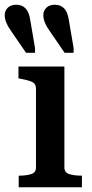

<svg xmlns="http://www.w3.org/2000/svg" viewBox="-45 -791 387 811"><path d="M246 -705 266 -588V-568H228L169 -654Q153 -676 145.5 -693.5Q138 -711 138 -727Q138 -746 151 -758.5Q164 -771 187 -771Q211 -771 226 -755.5Q241 -740 246 -705ZM83 -705 103 -588V-568H65L6 -654Q-10 -676 -17.5 -693.5Q-25 -711 -25 -727Q-25 -746 -12 -758.5Q1 -771 24 -771Q48 -771 63 -755.5Q78 -740 83 -705ZM227 -510V-83Q227 -62 248 -55.5Q269 -49 300 -49H301V0H34V-49H35Q66 -49 86.5 -55.5Q107 -62 107 -83V-417Q107 -437 91.5 -444.5Q76 -452 43 -458L33 -460V-510Z"/></svg>

Font: Roboto Serif 36pt Medium
Style: Regular
Weight: 500
Designer: Greg Gazdowicz
Foundry: Commercial Type
Version: Version 1.008